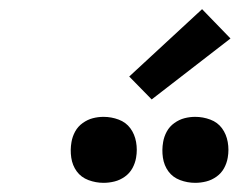

<svg xmlns="http://www.w3.org/2000/svg" viewBox="-20 -1007 540 419"><path d="M406 -608Q389 -608 373 -614Q357 -620 347.5 -633Q338 -646 335.5 -663Q333 -680 336 -697Q338 -709 344 -720Q350 -731 360.5 -738.5Q371 -746 382.5 -749Q394 -752 406 -752Q423 -752 439 -746Q455 -740 464.5 -727Q474 -714 477 -697Q480 -680 477 -663Q475 -651 469 -640Q463 -629 452.5 -621.5Q442 -614 430 -611Q418 -608 406 -608ZM206 -608Q189 -608 173 -614Q157 -620 147.5 -633Q138 -646 135.5 -663Q133 -680 136 -697Q138 -709 144 -720Q150 -731 160.5 -738.5Q171 -746 182.5 -749Q194 -752 206 -752Q223 -752 239 -746Q255 -740 264.5 -727Q274 -714 277 -697Q280 -680 277 -663Q275 -651 269 -640Q263 -629 252.5 -621.5Q242 -614 230 -611Q218 -608 206 -608ZM311 -790 262 -840 421 -987 483 -923Z"/></svg>

Font: Iosevka Curly Semibold Oblique
Style: Regular
Weight: 600
Italic angle: -9°
Monospace: yes
Designer: Belleve Invis
Foundry: Belleve Invis
Version: Version 11.1.0; ttfautohint (v1.8.3)